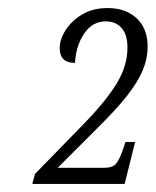

<svg xmlns="http://www.w3.org/2000/svg" viewBox="-20 -842 386 476"><path d="M60 -386 67 -411 181 -528Q242 -590 269 -634.5Q296 -679 296 -724Q296 -756 281.5 -772.5Q267 -789 242 -789Q209 -789 188.5 -758.5Q168 -728 166 -686Q128 -686 128 -723Q128 -744 142.5 -767Q157 -790 183.5 -806Q210 -822 247 -822Q292 -822 319 -796.5Q346 -771 346 -727Q346 -697 334 -668Q322 -639 294.5 -604Q267 -569 218 -521L123 -426H239Q259 -426 267.5 -436Q276 -446 284 -469L291 -490H315L289 -386Z"/></svg>

Font: Noto Serif ExtraCondensed Light
Style: Italic
Weight: 300
Width: 2
Italic angle: -12°
Designer: Monotype Design Team
Foundry: Monotype Imaging Inc.
Version: Version 2.014; ttfautohint (v1.8.4.7-5d5b)